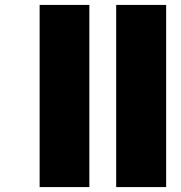

<svg xmlns="http://www.w3.org/2000/svg" viewBox="-20 -760 735 780"><path d="M343 -740V0H141V-740ZM655 -740V0H452V-740Z"/></svg>

Font: Poppins Black
Style: Regular
Weight: 900
Designer: Ninad Kale (Devanagari), Jonny Pinhorn (Latin)
Foundry: Indian Type Foundry
Version: Version 3.200;PS 1.000;hotconv 16.6.54;makeotf.lib2.5.65590